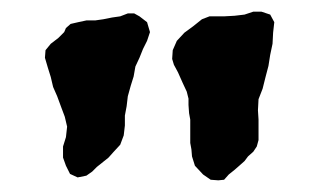

<svg xmlns="http://www.w3.org/2000/svg" viewBox="-20 -723 540 329"><path d="M414 -703H428L443 -698L450 -685L448 -667L447 -648L443 -629L440 -610L435 -591L430 -571L423 -553L422 -534L423 -518V-483L420 -472L414 -463L405 -455L399 -447L390 -439L382 -432L372 -424L364 -415L354 -414L341 -415L328 -424L314 -439L309 -455L308 -467L306 -478V-518L304 -529L303 -543V-554L300 -566L293 -581L285 -599L278 -612L275 -622L276 -637L283 -653L296 -667L311 -678L326 -690L339 -695H364L382 -696L399 -698ZM199 -700H210L219 -695L232 -685L237 -668L232 -653L225 -639L219 -624L212 -609L209 -592L204 -576L199 -558L197 -541L194 -525V-508L192 -491L186 -475L174 -462L166 -453L146 -437L138 -429L128 -422L113 -419L100 -425L93 -439L88 -453V-472L93 -488L95 -506L91 -523L85 -539L78 -558L71 -574L67 -591L62 -607L57 -624L58 -637L67 -648L80 -658L90 -668L93 -675L101 -682L114 -685L128 -688H143L157 -690L172 -693L186 -695Z"/></svg>

Font: Tagesschrift
Style: Regular
Weight: 400
Designer: Yanone
Version: Version 2.000; ttfautohint (v1.8.4.7-5d5b)